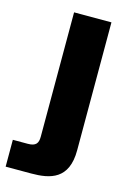

<svg xmlns="http://www.w3.org/2000/svg" viewBox="-173 -574 550 829"><g transform="rotate(15 102.0 -160.0)"><path d="M219 52V-520H52V36C52 65 42 80 6 80H-61V200H53C138 200 219 182 219 52Z"/></g></svg>

Font: Aspekta 800
Style: Regular
Weight: 800
Designer: Ivo Dolenc
Version: Version 2.000